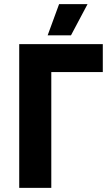

<svg xmlns="http://www.w3.org/2000/svg" viewBox="-20 -915 541 935"><path d="M73.6 0H229.8V-564H480.6V-700H73.6ZM406.4 -895H267.8L212 -742.8H325.6Z"/></svg>

Font: Fixel Variable
Style: Regular
Weight: 100
Width: 3
Designer: AlfaBravo + MacPaw
Foundry: Kyrylo Tkachov, Marchela Mozhyna, Serhii Makarenko, Maria Weinstein, Zakhar Kryvoshyya
Version: Version 1.211